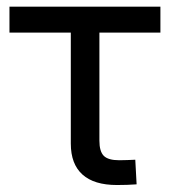

<svg xmlns="http://www.w3.org/2000/svg" viewBox="-20 -542 499 564"><path d="M323.7 1.5Q256.3 1.5 222.2 -29.3Q188 -60.1 188 -120.1V-446.3H7.8V-522.5H451.2V-446.3H272V-128.9Q272 -97.2 284.9 -84.2Q297.9 -71.3 330.1 -71.3Q341.8 -71.3 353.8 -71.8Q365.7 -72.3 377.4 -72.8L381.3 -0.5Q368.2 0.5 353.5 1Q338.9 1.5 323.7 1.5Z"/></svg>

Font: Inter 28pt
Style: Regular
Weight: 400
Designer: Rasmus Andersson
Foundry: rsms
Version: Version 4.001;git-66647c0bb